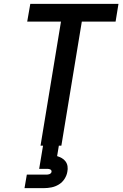

<svg xmlns="http://www.w3.org/2000/svg" viewBox="-20 -755 640 995"><path d="M190 0 296 -643H121L137 -735H594L579 -643H404L298 0ZM107 220 119 150H219Q223 150 227.5 149.5Q232 149 236 147.5Q240 146 243.5 142.5Q247 139 247 135Q248 131 245.5 127.5Q243 124 239.5 122.5Q236 121 232 120.5Q228 120 224 120H183L203 0H285L276 54Q289 58 300.5 64.5Q312 71 320 82Q328 93 330 107Q332 121 329 135Q326 154 314.5 172Q303 190 285 201Q267 212 247 216Q227 220 207 220Z"/></svg>

Font: Iosevka Curly SmBdExObl
Style: Regular
Weight: 600
Width: 7
Italic angle: -9°
Monospace: yes
Designer: Belleve Invis
Foundry: Belleve Invis
Version: Version 11.1.0; ttfautohint (v1.8.3)